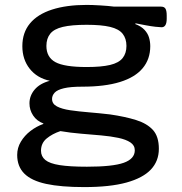

<svg xmlns="http://www.w3.org/2000/svg" viewBox="-20 -550 740 782"><path d="M323 212Q228 212 168 199Q108 186 79 157Q50 128 50 81Q50 52 65 27Q80 2 104 -16.5Q128 -35 156 -45L157 -47Q130 -57 115 -79.5Q100 -102 100 -129Q100 -160 121 -185Q142 -210 183 -221Q131 -232 101 -270Q71 -308 71 -362Q71 -417 102 -454.5Q133 -492 192 -511Q251 -530 333 -530Q355 -530 388.5 -528Q422 -526 445 -523H636Q649 -523 654 -514.5Q659 -506 659 -487V-474Q659 -439 638 -439Q631 -439 613 -441Q595 -443 574 -447Q553 -451 532 -455L531 -452Q555 -443 568.5 -428.5Q582 -414 587 -397Q592 -380 592 -362Q592 -309 561 -272Q530 -235 468.5 -216Q407 -197 315 -197Q267 -197 240 -190.5Q213 -184 202.5 -172.5Q192 -161 192 -147Q192 -127 212 -116.5Q232 -106 266 -101Q300 -96 342.5 -92.5Q385 -89 428 -84Q490 -75 534.5 -61Q579 -47 603 -20.5Q627 6 627 56Q627 106 594.5 140.5Q562 175 495 193.5Q428 212 323 212ZM334 129Q439 129 484 113Q529 97 529 62Q529 42 511 30Q493 18 462 11.5Q431 5 392 1.5Q353 -2 310 -5.5Q267 -9 226 -16Q193 -5 170 14Q147 33 147 64Q147 87 164.5 101.5Q182 116 223 122.5Q264 129 334 129ZM333 -277Q393 -277 428.5 -285.5Q464 -294 479.5 -313.5Q495 -333 495 -363Q495 -393 479.5 -412.5Q464 -432 428.5 -440.5Q393 -449 333 -449Q272 -449 236 -440.5Q200 -432 184.5 -412.5Q169 -393 169 -363Q169 -317 205.5 -297Q242 -277 333 -277Z"/></svg>

Font: Asap Expanded Medium
Style: Regular
Weight: 500
Width: 7
Designer: Pablo Cosgaya
Foundry: Omnibus-Type
Version: Version 3.001